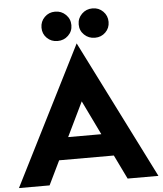

<svg xmlns="http://www.w3.org/2000/svg" viewBox="-64 -996 888 1049"><g transform="rotate(-5 379.5 -471.5)"><path d="M278 -943Q312 -943 336 -919.5Q360 -896 360 -862Q360 -828 336 -805Q312 -782 278 -782H277Q243 -782 219.5 -805Q196 -828 196 -862Q196 -896 219.5 -919.5Q243 -943 277 -943ZM483 -943Q517 -943 540.5 -919.5Q564 -896 564 -862Q564 -828 540.5 -805Q517 -782 483 -782H482Q448 -782 424 -805Q400 -828 400 -862Q400 -896 424 -919.5Q448 -943 482 -943ZM380 -760 762 0H593L529 -132H229L165 0H-3ZM380 -442 289 -254H471Z"/></g></svg>

Font: Freely
Style: Bold
Weight: 700
Designer: Kris Sowersby
Foundry: Klim Type Foundry
Version: Version 1.006;hotconv 1.0.113;makeotfexe 2.5.65598;200799169